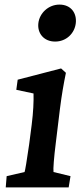

<svg xmlns="http://www.w3.org/2000/svg" viewBox="-20 -816 360 836"><path d="M5 0H279L287 -49L213 -67C211 -79 215 -131 223 -194L241 -342C249 -405 257 -450 267 -499L246 -518L57 -469L51 -425L126 -409C127 -374 125 -328 118 -273L107 -188C96 -112 90 -76 87 -67L9 -49ZM147 -715C142 -671 171 -635 220 -635C269 -635 305 -671 310 -715C315 -759 289 -796 239 -796C191 -796 152 -759 147 -715Z"/></svg>

Font: TPK Tissa Web SemiBold
Style: Italic
Weight: 600
Italic angle: -7°
Designer: Jacques Le Bailly, Suppakit Chalermlarp | Katatrad Co.,Ltd.
Foundry: Jacques Le Bailly, Cadson Demak Co.,Ltd.
Version: Version 5.000;Glyphs 3.1.2 (3151)